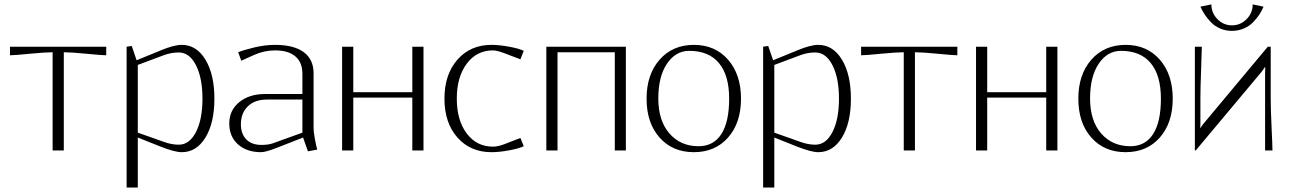

<svg xmlns="http://www.w3.org/2000/svg" viewBox="-20 -677 5805 864"><path d="M24.9 -466.8H458V-428.2Q439.5 -428.2 369.4 -435.1Q299.3 -441.9 267.1 -441.9V0H216.8V-441.9Q184.6 -441.9 114 -435.1Q43.5 -428.2 24.9 -428.2Z M549.8 -466.8 572.8 -470.2 594.7 -405.8 703.1 -450.2Q762.7 -475.1 797.9 -475.1Q864.3 -475.1 904.5 -408.4Q944.8 -341.8 944.8 -232.9Q944.8 -124 904.5 -58.1Q864.3 7.8 797.9 7.8Q766.6 7.8 703.1 -17.1L600.1 -58.1V167H549.8ZM600.1 -384.8V-80.1L718.8 -38.1Q752.4 -25.9 784.7 -25.9Q832.5 -25.9 861.8 -82.8Q891.1 -139.6 891.1 -232.9Q891.1 -326.2 861.8 -383.5Q832.5 -440.9 784.7 -440.9Q751 -440.9 718.8 -429.2Z M1217.8 -475.1Q1302.2 -475.1 1346.7 -442.4Q1391.1 -409.7 1391.1 -347.2V-104Q1391.1 -82 1397.5 -48.6Q1403.8 -15.1 1407.7 -3.9L1365.7 3.9L1343.8 -58.1L1224.1 -11.2Q1175.3 7.8 1154.8 7.8Q1090.3 7.8 1051 -27.3Q1011.7 -62.5 1011.7 -121.1Q1011.7 -180.7 1056.6 -217.3Q1101.6 -253.9 1171.9 -253.9H1340.8V-345.2Q1340.8 -396 1309.3 -423.1Q1277.8 -450.2 1217.8 -450.2Q1168.5 -450.2 1122.1 -429.2L1065.9 -403.8L1051.8 -441.9Q1073.7 -451.2 1122.6 -463.1Q1171.4 -475.1 1217.8 -475.1ZM1340.8 -229H1181.2Q1126.5 -229 1095.2 -198.5Q1064 -168 1064 -117.2Q1064 -75.2 1088.1 -50Q1112.3 -24.9 1156.7 -24.9Q1188 -24.9 1208 -32.2L1340.8 -80.1Z M1519.5 -466.8H1569.8V-262.2H1835.4V-466.8H1885.7V0H1835.4V-237.8H1569.8V0H1519.5Z M2336.9 -448.2 2321.8 -410.2 2248.5 -438Q2215.8 -450.2 2198.7 -450.2Q2125 -450.2 2080.3 -390.4Q2035.6 -330.6 2035.6 -232.9Q2035.6 -135.7 2080.3 -76.4Q2125 -17.1 2198.7 -17.1Q2219.7 -17.1 2248.5 -27.8L2321.8 -56.2L2336.9 -19Q2316.4 -8.8 2271.5 -0.5Q2226.6 7.8 2191.9 7.8Q2096.7 7.8 2038.3 -58.3Q1980 -124.5 1980 -232.9Q1980 -341.8 2038.3 -408.4Q2096.7 -475.1 2191.9 -475.1Q2226.6 -475.1 2271.5 -466.8Q2316.4 -458.5 2336.9 -448.2Z M2438.5 -466.8H2796.4V0H2746.6V-441.9H2488.8V0H2438.5Z M3123.5 -19Q3190.9 -19 3226.1 -73.7Q3261.2 -128.4 3261.2 -232.9Q3261.2 -337.9 3215.3 -393.1Q3169.4 -448.2 3081.5 -448.2Q3020.5 -448.2 2981.4 -390.4Q2942.4 -332.5 2942.4 -233.9Q2942.4 -133.8 2992.4 -76.4Q3042.5 -19 3123.5 -19ZM3102.5 7.8Q3006.3 7.8 2948 -58.1Q2889.6 -124 2889.6 -232.9Q2889.6 -341.8 2948.2 -408.4Q3006.8 -475.1 3102.5 -475.1Q3198.2 -475.1 3256.3 -408.4Q3314.5 -341.8 3314.5 -232.9Q3314.5 -124 3256.3 -58.1Q3198.2 7.8 3102.5 7.8Z M3414.1 -466.8 3437 -470.2 3459 -405.8 3567.4 -450.2Q3627 -475.1 3662.1 -475.1Q3728.5 -475.1 3768.8 -408.4Q3809.1 -341.8 3809.1 -232.9Q3809.1 -124 3768.8 -58.1Q3728.5 7.8 3662.1 7.8Q3630.9 7.8 3567.4 -17.1L3464.4 -58.1V167H3414.1ZM3464.4 -384.8V-80.1L3583 -38.1Q3616.7 -25.9 3648.9 -25.9Q3696.8 -25.9 3726.1 -82.8Q3755.4 -139.6 3755.4 -232.9Q3755.4 -326.2 3726.1 -383.5Q3696.8 -440.9 3648.9 -440.9Q3615.2 -440.9 3583 -429.2Z M3855 -466.8H4288.1V-428.2Q4269.5 -428.2 4199.5 -435.1Q4129.4 -441.9 4097.2 -441.9V0H4046.9V-441.9Q4014.6 -441.9 3944.1 -435.1Q3873.5 -428.2 3855 -428.2Z M4372.1 -466.8H4422.4V-262.2H4688V-466.8H4738.3V0H4688V-237.8H4422.4V0H4372.1Z M5066.4 -19Q5133.8 -19 5168.9 -73.7Q5204.1 -128.4 5204.1 -232.9Q5204.1 -337.9 5158.2 -393.1Q5112.3 -448.2 5024.4 -448.2Q4963.4 -448.2 4924.3 -390.4Q4885.3 -332.5 4885.3 -233.9Q4885.3 -133.8 4935.3 -76.4Q4985.4 -19 5066.4 -19ZM5045.4 7.8Q4949.2 7.8 4890.9 -58.1Q4832.5 -124 4832.5 -232.9Q4832.5 -341.8 4891.1 -408.4Q4949.7 -475.1 5045.4 -475.1Q5141.1 -475.1 5199.2 -408.4Q5257.3 -341.8 5257.3 -232.9Q5257.3 -124 5199.2 -58.1Q5141.1 7.8 5045.4 7.8Z M5698.2 -466.8V-233.9Q5698.2 -186.5 5702.1 -103Q5706.1 -19.5 5706.1 0H5672.9V-235.8V-351.1L5673.8 -376H5672.9L5657.2 -354L5360.8 0H5356.9V-466.8H5388.2Q5388.2 -447.3 5385 -364.3Q5381.8 -281.2 5381.8 -233.9V-119.1L5380.9 -101.1H5381.8L5393.1 -117.2L5685.1 -466.8ZM5381.8 -647 5431.2 -657.2Q5431.2 -618.7 5458.5 -590.8Q5485.8 -563 5523.9 -563Q5562 -563 5589.6 -590.8Q5617.2 -618.7 5617.2 -657.2L5666 -647Q5658.2 -628.4 5647 -611.3Q5635.7 -594.2 5618.7 -576.7Q5601.6 -559.1 5576.9 -548.6Q5552.2 -538.1 5523.9 -538.1Q5495.1 -538.1 5470.7 -548.6Q5446.3 -559.1 5429.2 -577.1Q5412.1 -595.2 5401.1 -611.8Q5390.1 -628.4 5381.8 -647Z"/></svg>

Font: Resagokr
Style: Light
Weight: 300
Designer: gluk
Foundry: gluk
Version: Version 0.95